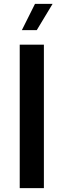

<svg xmlns="http://www.w3.org/2000/svg" viewBox="-20 -973 329 993"><path d="M82 0H207V-742H82ZM93 -817H170L252 -953H161Z"/></svg>

Font: Chess Sans SemiBold
Style: Regular
Weight: 600
Designer: Wolf Bōese
Foundry: Wolf Bōese
Version: Version 7.223;Glyphs 3.3 (3306)